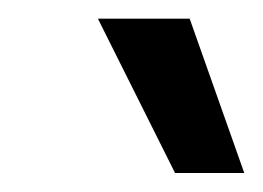

<svg xmlns="http://www.w3.org/2000/svg" viewBox="-20 -804 281 205"><path d="M240.8 -619.3 182.5 -784.1H84.5L166.9 -619.3Z"/></svg>

Font: Riot Sans 2.0
Style: Italic
Weight: 400
Italic angle: -9.39999°
Designer: Rasmus Andersson
Foundry: rsms
Version: Version 3.006;hotconv 1.0.109;makeotfexe 2.5.65596